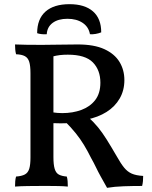

<svg xmlns="http://www.w3.org/2000/svg" viewBox="-20 -891 729 920"><path d="M493 9Q475 -23 462.5 -45.5Q450 -68 440 -89Q430 -110 417 -133Q399 -169 382 -197Q365 -225 343 -252.5Q321 -280 288 -313L319 -301Q292 -300 270.5 -300Q249 -300 228 -301L229 -353Q244 -351 255 -350Q266 -349 278 -349Q329 -349 370.5 -364.5Q412 -380 436.5 -412Q461 -444 461 -495Q461 -555 425 -592Q389 -629 305 -629Q284 -629 267 -627Q250 -625 231 -620L236 -636V-138Q236 -102 242 -82Q248 -62 262 -54.5Q276 -47 300 -45Q303 -36 304 -23Q305 -10 305 3Q284 1 260 0.5Q236 0 214 0Q192 0 177 0Q149 0 113 0.5Q77 1 52 3Q52 -10 53 -22.5Q54 -35 57 -45Q84 -47 99 -55Q114 -63 120 -82Q126 -101 126 -136V-540Q126 -576 120 -595Q114 -614 99 -622Q84 -630 57 -631Q54 -642 53 -654.5Q52 -667 52 -678Q69 -677 105.5 -676.5Q142 -676 180 -676Q219 -676 263.5 -677Q308 -678 353 -678Q431 -678 480 -655.5Q529 -633 552.5 -594.5Q576 -556 576 -507Q576 -458 553.5 -419Q531 -380 490.5 -354.5Q450 -329 395 -318L403 -330Q431 -304 450.5 -280Q470 -256 490.5 -223.5Q511 -191 540 -141Q559 -107 575 -87.5Q591 -68 611.5 -59Q632 -50 666 -48Q666 -35 665 -23.5Q664 -12 661 0Q617 0 573 1.5Q529 3 493 9ZM158 -732Q158 -800 198 -835.5Q238 -871 313 -871Q386 -871 425.5 -836.5Q465 -802 465 -736Q453 -731 438.5 -728.5Q424 -726 411 -727Q405 -762 376 -781.5Q347 -801 303 -801Q259 -801 232.5 -781.5Q206 -762 204 -727Q191 -726 178.5 -727.5Q166 -729 158 -732Z"/></svg>

Font: Vollkorn Medium
Style: Regular
Weight: 500
Designer: Friedrich Althausen
Foundry: Friedrich Althausen
Version: Version 5.000